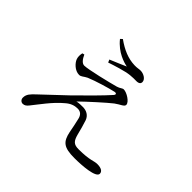

<svg xmlns="http://www.w3.org/2000/svg" viewBox="-178 -1068 1356 1356"><g transform="rotate(45 500.0 -390.5)"><path d="M219 -535C215 -515 214 -497 220 -479C230 -450 268 -411 310 -411C330 -411 341 -427 368 -440C425 -464 524 -493 569 -503C588 -508 597 -499 583 -483C540 -434 444 -338 368 -264C316 -214 234 -138 192 -98C165 -72 143 -52 143 -17C143 2 157 15 173 15C191 15 203 5 215 -10C255 -59 314 -144 381 -199C411 -226 441 -236 472 -236C505 -236 520 -215 526 -189C535 -153 543 -111 549 -79C566 2 595 28 703 28C778 28 908 19 908 -21C908 -43 887 -57 848 -57C811 -57 794 -37 679 -37C631 -37 615 -54 601 -107C592 -143 581 -185 570 -217C557 -254 525 -270 490 -270C473 -270 450 -270 430 -265C484 -318 588 -412 629 -444C664 -470 696 -478 696 -497C696 -526 636 -562 607 -562C592 -562 583 -548 558 -541C501 -525 329 -483 290 -483C269 -483 250 -505 235 -539ZM507 -691C476 -677 425 -656 385 -639L394 -618C435 -632 522 -660 566 -664C593 -667 608 -666 628 -666C654 -666 663 -678 663 -691C663 -720 626 -740 596 -740C579 -740 567 -735 539 -736C474 -738 415 -763 350 -809L335 -795C396 -719 473 -698 507 -691Z"/></g></svg>

Font: Source Han Serif AKR9
Style: Regular
Weight: 400
Designer: Ryoko NISHIZUKA 西塚涼子 (kana & ideographs); Frank Grießhammer (Latin, Greek & Cyrillic); Sandoll Communications 산돌커뮤니케이션, 
Foundry: Adobe Systems Incorporated
Version: Version 1.005;hotconv 1.0.107;makeotfexe 2.5.65593